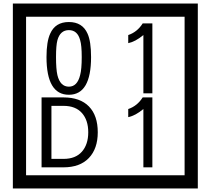

<svg xmlns="http://www.w3.org/2000/svg" viewBox="-20 -980 1195 1090"><path d="M1103 90H53V-960H1103ZM1028 15V-885H128V15ZM497 -656Q497 -442 371 -442Q244 -442 244 -656Q244 -744 265 -789Q294 -855 371 -855Q448 -855 477 -789Q497 -745 497 -656ZM444 -656Q444 -723 435 -752Q420 -809 371 -809Q322 -809 306 -752Q298 -723 298 -656Q298 -587 306 -553Q322 -488 371 -488Q419 -488 435 -554Q444 -587 444 -656ZM845 -450H794V-781Q748 -743 708 -735V-781Q759 -798 790 -847H845ZM535 -229Q535 -136 484.5 -83Q434 -30 340 -30H216V-427H340Q435 -427 485 -375.5Q535 -324 535 -229ZM481 -229Q481 -298 445 -338.5Q409 -379 341 -379H272V-78H341Q409 -78 445 -119Q481 -160 481 -229ZM845 -30H794V-361Q748 -323 708 -315V-361Q759 -378 790 -427H845Z"/></svg>

Font: Unicode BMP Fallback SIL
Style: Regular
Weight: 400
Foundry: NRSI, SIL International
Version: Version 5.1 Based on Unicode 5.1